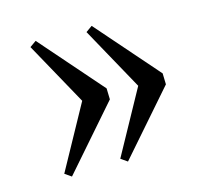

<svg xmlns="http://www.w3.org/2000/svg" viewBox="-73 -526 631 598"><g transform="rotate(-15 242.5 -227.0)"><path d="M446.3 -210 270 -8.3 249 -22.9 361.8 -228 249.5 -431.2 270 -445.8 445.3 -245.6ZM265.6 -210 89.4 -8.3 68.4 -22.9 181.2 -228 68.8 -431.2 89.4 -445.8 264.6 -245.6Z"/></g></svg>

Font: Gentium Unicode
Style: Regular
Weight: 400
Version: Version 1.009